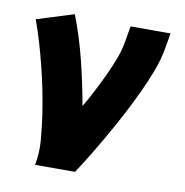

<svg xmlns="http://www.w3.org/2000/svg" viewBox="-65 -591 630 653"><g transform="rotate(10 250.0 -264.0)"><path d="M98 0Q106 -43 102.5 -85.5Q99 -128 93 -169Q87 -210 79 -250.5Q71 -291 61 -331Q51 -371 39.5 -410.5Q28 -450 14 -488L142 -528Q170 -456 189 -379.5Q208 -303 222 -225Q239 -254 254.5 -284Q270 -314 284 -344Q298 -374 310 -405Q322 -436 327 -468L336 -520H474L465 -468Q458 -427 442.5 -386.5Q427 -346 408.5 -306.5Q390 -267 369.5 -228Q349 -189 327.5 -151Q306 -113 283 -75Q260 -37 236 0Z"/></g></svg>

Font: Iosevka SS04 Heavy Oblique
Style: Regular
Weight: 900
Italic angle: -9°
Monospace: yes
Designer: Belleve Invis
Foundry: Belleve Invis
Version: Version 19.0.0; ttfautohint (v1.8.4)